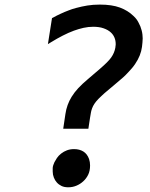

<svg xmlns="http://www.w3.org/2000/svg" viewBox="-20 -773 642 820"><path d="M259.3 -285.6Q265.1 -326.2 286.1 -359.9Q297.9 -378.9 314.2 -396.5Q330.6 -414.1 355.5 -435.1L406.2 -478.5Q423.8 -493.7 436.3 -506.1Q448.7 -518.6 455.1 -527.8Q468.8 -547.4 472.7 -569.8Q473.1 -571.3 473.1 -574.2Q473.6 -575.7 473.6 -578.1Q473.6 -580.6 474.1 -582V-585.4Q474.1 -599.6 469 -612.1Q463.9 -624.5 454.1 -633.8Q441.9 -645.5 421.9 -652.3Q412.1 -655.8 400.9 -657.2Q389.6 -658.7 378.4 -658.7Q357.4 -658.7 336.7 -654.1Q315.9 -649.4 295.9 -642.1Q272 -633.3 247.8 -620.8Q223.6 -608.4 198.2 -592.8L184.6 -584.5L202.1 -695.8L205.6 -697.3Q211.9 -701.2 222.4 -706.3Q232.9 -711.4 239.3 -714.4Q247.1 -718.3 256.1 -721.9Q265.1 -725.6 272.9 -728.5Q281.2 -731.9 288.1 -734.1Q294.9 -736.3 306.2 -739.3Q329.6 -745.6 353.5 -749.5Q377.4 -753.4 406.7 -753.4Q458 -753.4 492.2 -740.7Q526.4 -728 550.3 -704.6Q558.1 -697.3 563 -690.7Q567.9 -684.1 571.8 -676.3Q580.6 -660.6 585 -643.1Q587.4 -634.3 588.4 -625Q589.4 -615.7 589.4 -608.9Q589.4 -602.1 588.4 -591.6Q587.4 -581.1 586.4 -572.8Q581.5 -535.6 557.6 -500.5Q550.8 -490.2 543.9 -482.2Q537.1 -474.1 527.8 -464.4Q516.6 -452.1 506.3 -442.9Q496.1 -433.6 482.4 -422.4L432.6 -380.4Q430.2 -378.4 426 -374.8Q421.9 -371.1 417.2 -366.7Q412.6 -362.3 408.2 -358.2Q403.8 -354 400.4 -350.6Q395 -345.2 390.1 -339.1Q385.3 -333 382.8 -329.1Q377 -320.3 373.3 -310.3Q369.6 -300.3 368.2 -291.5L364.3 -268.6L357.4 -223.1H250ZM271.5 26.9Q254.4 26.9 242.7 21.2Q231 15.6 222.7 6.3Q214.8 -2.4 210 -14.6Q205.1 -26.9 205.1 -40.5V-55.2Q205.1 -60.1 207.3 -67.1Q209.5 -74.2 212.4 -80.1Q216.3 -87.9 223.1 -98.1Q230 -108.4 241.2 -117.2Q252.4 -126 266.1 -131.1Q279.8 -136.2 296.4 -136.2Q319.3 -136.2 335.9 -126Q352.5 -115.7 360.4 -93.8Q364.7 -81.1 364.7 -66.4Q364.7 -43 356.4 -26.4Q348.1 -9.8 335.4 1.5Q322.8 13.2 306.4 20Q290 26.9 271.5 26.9Z"/></svg>

Font: Hack
Style: Bold Italic
Weight: 700
Italic angle: -11°
Monospace: yes
Designer: Christopher Simpkins
Foundry: Christopher Simpkins
Version: Version 2.017; ttfautohint (v1.4.1) -l 4 -r 80 -G 350 -x 0 -